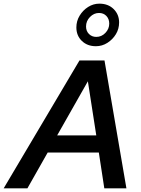

<svg xmlns="http://www.w3.org/2000/svg" viewBox="-69 -1031 772 1051"><path d="M-49 0 366 -700H503L623 0H502L472 -196H192L81 0ZM244 -290H458L412 -586ZM456 -778Q409 -778 379 -807Q349 -836 349 -881Q349 -916 367 -945.5Q385 -975 413.5 -993Q442 -1011 475 -1011Q523 -1011 553 -981.5Q583 -952 583 -908Q583 -873 565.5 -844Q548 -815 519 -796.5Q490 -778 456 -778ZM458 -829Q487 -829 508 -851Q529 -873 529 -902Q529 -927 513.5 -943.5Q498 -960 473 -960Q445 -960 423.5 -938Q402 -916 402 -886Q402 -861 418 -845Q434 -829 458 -829Z"/></svg>

Font: Red Hat Text SemiBold
Style: Italic
Weight: 600
Italic angle: -12°
Designer: Pentagram, MCKL
Foundry: Pentagram, MCKL
Version: Version 1.023